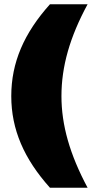

<svg xmlns="http://www.w3.org/2000/svg" viewBox="-20 -770 450 903"><path d="M215 -750C93 -614 33 -476 33 -318C33 -161 93 -23 215 113H392C308 -44 269 -182 269 -318C269 -457 308 -595 392 -750Z"/></svg>

Font: Bounded ExtBd
Style: Regular
Weight: 800
Designer: Vlad Churkin
Version: Version 3.0